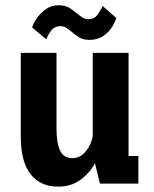

<svg xmlns="http://www.w3.org/2000/svg" viewBox="-20 -702 590 734"><path d="M202 11.5Q134.5 11.5 97 -36Q59.5 -83.5 59.5 -178.5V-500H196V-212Q196 -155.5 209.5 -126.5Q223 -97.5 256.5 -97.5Q287 -97.5 308 -123.5Q329 -149.5 334.5 -181.5V-500H471.5V-105.5H509V0H362L343 -78Q323 -40.5 287.5 -14.5Q252 11.5 202 11.5ZM322 -549.5Q298.5 -549.5 282.8 -559.2Q267 -569 255 -579.5Q244.5 -588.5 234.2 -595.2Q224 -602 211.5 -602Q188 -602 174.8 -583.8Q161.5 -565.5 157 -551.5L103 -597Q106 -609.5 119 -629.8Q132 -650 153.8 -666Q175.5 -682 204.5 -682Q228 -682 244 -672.5Q260 -663 272.5 -652Q284 -642.5 294.5 -635.5Q305 -628.5 318.5 -628.5Q340.5 -628.5 353.8 -647Q367 -665.5 372 -679.5L424.5 -633.5Q421 -619.5 409 -599.8Q397 -580 375.2 -564.8Q353.5 -549.5 322 -549.5Z"/></svg>

Font: Trispace SemiCondensed SemiBold
Style: Regular
Weight: 600
Width: 4
Designer: Tyler Finck
Foundry: Etcetera Type Company
Version: Version 1.210; ttfautohint (v1.8.3)